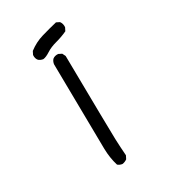

<svg xmlns="http://www.w3.org/2000/svg" viewBox="-202 -928 905 1027"><g transform="rotate(-30 250.0 -415.0)"><path d="M244.1 2Q228.5 0 216.8 -9.8Q201.2 -60.5 200.2 -117.7Q199.2 -174.8 193.4 -642.6Q195.3 -658.2 205.1 -669.9Q218.8 -681.6 240.2 -679.7L259.8 -669.9L269.5 -650.4Q275.4 -182.6 277.3 -131.3Q279.3 -80.1 283.2 -29.3L273.4 -9.8Q259.8 0 244.1 2ZM158.2 -695.3Q142.6 -697.3 130.9 -707Q119.1 -720.7 121.1 -742.2L130.9 -761.7Q171.9 -793 218.8 -806.6Q265.6 -820.3 314.5 -832L334 -822.3Q345.7 -806.6 343.8 -785.2L334 -765.6Q300.8 -750 263.7 -740.2Q226.6 -730.5 201.2 -713.9Q175.8 -697.3 158.2 -695.3Z"/></g></svg>

Font: JasonHandwriting1
Style: Regular
Weight: 400
Version: Version 1.48.20